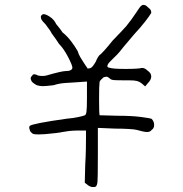

<svg xmlns="http://www.w3.org/2000/svg" viewBox="-20 -717 738 773"><path d="M546.9 -692.4Q551.8 -697.3 557.6 -697.3Q558.6 -697.3 563.5 -696.3Q568.4 -695.3 579.1 -684.6Q585 -680.7 586.9 -675.8Q588.9 -670.9 588.9 -667Q588.9 -666 588.9 -665Q583 -654.3 564.9 -630.9Q546.9 -607.4 518.6 -577.1Q507.8 -564.5 496.1 -550.3Q484.4 -536.1 477.5 -528.3Q472.7 -521.5 461.9 -508.8Q451.2 -496.1 438.5 -484.4Q418 -464.8 415 -459Q412.1 -453.1 412.1 -451.2Q412.1 -445.3 420.9 -444.3Q432.6 -439.5 484.9 -439.5Q537.1 -439.5 550.8 -443.4Q551.8 -443.4 553.7 -443.4Q557.6 -443.4 563 -440.9Q568.4 -438.5 574.2 -432.6Q588.9 -422.9 588.9 -409.2Q588.9 -395.5 574.2 -380.9L564.5 -369.1L549.8 -381.8Q541 -388.7 530.8 -391.1Q520.5 -393.6 500 -393.6Q493.2 -393.6 484.4 -393.6Q452.1 -393.6 439.5 -394.5Q426.8 -395.5 422.9 -400.4Q414.1 -407.2 412.1 -407.7Q410.2 -408.2 408.2 -408.2Q405.3 -408.2 397.5 -406.2Q392.6 -401.4 388.2 -397.5Q383.8 -393.6 380.9 -387.7Q378.9 -372.1 378.9 -317.9Q378.9 -263.7 380.9 -252.9Q381.8 -252.9 402.8 -252.4Q423.8 -252 452.1 -251Q509.8 -251 547.4 -246.1Q585 -241.2 590.8 -238.3Q600.6 -227.5 600.6 -213.9Q600.6 -200.2 590.8 -194.3Q585 -185.5 572.3 -185.5Q559.6 -185.5 529.3 -194.3Q521.5 -196.3 497.1 -197.8Q472.7 -199.2 443.4 -199.2L374 -202.1V-93.8Q374 -48.8 373.5 -15.1Q373 18.6 371.1 23.4Q368.2 35.2 361.8 35.6Q355.5 36.1 354.5 36.1Q344.7 36.1 335 29.3L321.3 18.6L323.2 -55.7Q325.2 -86.9 325.7 -116.7Q326.2 -146.5 326.2 -159.2V-191.4H290Q274.4 -191.4 257.8 -189.5Q241.2 -187.5 231.4 -185.5Q224.6 -183.6 204.1 -181.2Q183.6 -178.7 160.2 -176.8Q144.5 -175.8 133.8 -175.8Q120.1 -175.8 114.3 -177.7Q108.4 -179.7 101.6 -188.5Q98.6 -197.3 98.1 -199.7Q97.7 -202.1 97.7 -203.1Q97.7 -207 99.6 -210Q110.4 -219.7 250 -239.3Q274.4 -241.2 294.4 -245.6Q314.5 -250 319.3 -252Q326.2 -252.9 328.1 -266.6Q330.1 -280.3 330.1 -323.2V-388.7L287.1 -385.7Q267.6 -384.8 241.7 -382.8Q215.8 -380.9 196.3 -374Q164.1 -370.1 152.3 -370.1Q140.6 -370.1 127.9 -374Q110.4 -383.8 106.9 -390.6Q103.5 -397.5 103.5 -401.4Q103.5 -407.2 109.4 -412.1Q111.3 -417 114.7 -417.5Q118.2 -418 118.2 -418Q124 -418 132.8 -413.1Q141.6 -411.1 150.4 -411.1Q159.2 -411.1 167 -413.1Q201.2 -422.9 218.8 -426.8Q236.3 -430.7 242.2 -430.7Q271.5 -430.7 271.5 -445.3Q270.5 -456.1 253.4 -488.8Q236.3 -521.5 217.8 -540Q213.9 -546.9 205.1 -559.1Q196.3 -571.3 188.5 -582Q182.6 -593.8 174.8 -603.5Q167 -613.3 165 -617.2Q151.4 -630.9 147.9 -636.7Q144.5 -642.6 144.5 -648.4Q144.5 -649.4 144.5 -651.4Q145.5 -654.3 148.4 -656.7Q151.4 -659.2 154.3 -660.2Q165 -660.2 181.6 -648.9Q198.2 -637.7 206.1 -620.1Q211.9 -613.3 219.2 -604Q226.6 -594.7 231.4 -586.9Q251 -571.3 267.1 -549.8Q283.2 -528.3 293 -510.7Q295.9 -500 302.7 -487.8Q309.6 -475.6 316.4 -465.8Q322.3 -456.1 327.1 -449.7Q332 -443.4 332 -441.4Q333 -441.4 336.9 -441.4Q340.8 -441.4 344.7 -443.4Q348.6 -444.3 354 -451.2Q359.4 -458 366.2 -469.7Q369.1 -478.5 374.5 -486.8Q379.9 -495.1 381.8 -496.1Q385.7 -498 399.9 -513.7Q414.1 -529.3 432.6 -552.7Q453.1 -574.2 467.8 -589.4Q482.4 -604.5 483.4 -606.4Q485.4 -607.4 492.2 -616.7Q499 -626 509.8 -639.6Q518.6 -652.3 528.8 -667Q539.1 -681.6 541 -685.1Q543 -688.5 546.9 -692.4Z"/></svg>

Font: ToneOZ-Zhuyin-Tsuipita-TC
Style: Regular
Weight: 400
Designer: ÂÆ£ÂøóÂáåJeffrey Xuan(jeffreyx@gmail.com, ToneOZ.com) ÈòøÂù§(cjkFonts)
Foundry: ToneOZ
Version: Version 0.240710